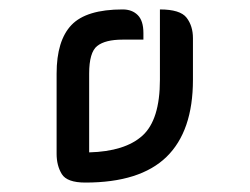

<svg xmlns="http://www.w3.org/2000/svg" viewBox="-20 -740 529 407"><path d="M169 -584V-417Q245 -419 282 -452.5Q319 -486 319 -571V-720Q362 -720 375.5 -702.5Q389 -685 389 -659V-571Q389 -462 333 -407.5Q277 -353 161 -353Q122 -353 111 -371Q100 -389 100 -414V-584Q100 -654 131.5 -687Q163 -720 240 -720Q260 -720 272 -708Q284 -696 284 -670V-656H240Q203 -656 186 -642.5Q169 -629 169 -584Z"/></svg>

Font: Warnes
Style: Regular
Weight: 400
Designer: Eduardo Rodriguez Tunni
Foundry: Eduardo Rodriguez Tunni
Version: Version 1.002; ttfautohint (v1.8.4.7-5d5b);gftools[0.9.23]